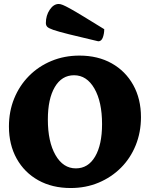

<svg xmlns="http://www.w3.org/2000/svg" viewBox="-20 -935 755 967"><path d="M336 12Q243 12 173 -27Q103 -66 64 -136Q25 -206 25 -298Q25 -374 51.5 -439Q78 -504 126 -552.5Q174 -601 239 -628Q304 -655 380 -655Q473 -655 542.5 -616Q612 -577 651 -507Q690 -437 690 -345Q690 -269 663.5 -203.5Q637 -138 589 -90Q541 -42 476.5 -15Q412 12 336 12ZM362 -87Q424 -87 459 -146.5Q494 -206 494 -310Q494 -422 455.5 -489Q417 -556 353 -556Q291 -556 256 -496.5Q221 -437 221 -333Q221 -221 259.5 -154Q298 -87 362 -87ZM475 -727Q381 -749 327 -762.5Q273 -776 248.5 -784.5Q224 -793 217.5 -800.5Q211 -808 211 -819Q211 -857 230.5 -886Q250 -915 276 -915Q284 -915 296.5 -910Q309 -905 333.5 -891.5Q358 -878 399 -853Q440 -828 505 -788Q505 -766 498 -746.5Q491 -727 475 -727Z"/></svg>

Font: Petrona Black
Style: Regular
Weight: 900
Designer: Ringo R. Seeber
Foundry: Ringo R. Seeber
Version: Version 2.001; ttfautohint (v1.8.3)